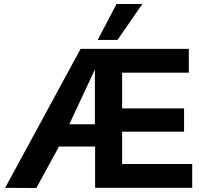

<svg xmlns="http://www.w3.org/2000/svg" viewBox="-20 -946 1013 967"><path d="M6 0 386 -700H931V-580H595V-400H907V-283H595V-120H948V0H459V-208H277L163 1ZM329 -320H458V-596ZM472 -745 567 -926H697L572 -745Z"/></svg>

Font: Georama SemiBold
Style: Regular
Weight: 600
Designer: Jean-Baptiste Levee
Foundry: Production Type
Version: Version 1.000